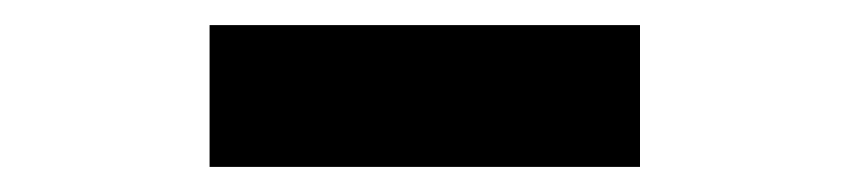

<svg xmlns="http://www.w3.org/2000/svg" viewBox="-20 -808 677 153"><path d="M147 -675V-788H490V-675Z"/></svg>

Font: Noto Sans SC Black
Style: Regular
Weight: 900
Designer: Ryoko NISHIZUKA  (kana, bopomofo & ideographs); Paul D. Hunt (Latin, Greek & Cyrillic); Sandoll Communications , Soo-you
Foundry: Adobe
Version: Version 2.004-H2;hotconv 1.0.118;makeotfexe 2.5.65603